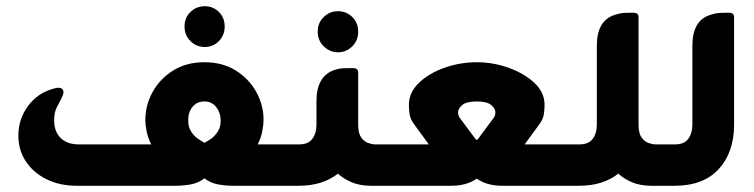

<svg xmlns="http://www.w3.org/2000/svg" viewBox="-20 -597 2423 617"><path d="M638 -446Q611 -446 592 -465Q573 -484 573 -512Q573 -540 592 -558.5Q611 -577 638 -577Q665 -577 683.5 -558.5Q702 -540 702 -512Q702 -484 683.5 -465Q665 -446 638 -446ZM808 -133H916V0H731Q705 0 680.5 -4.5Q656 -9 637 -24Q618 -9 593.5 -4.5Q569 0 542 0H227Q172 0 129.5 -21Q87 -42 63 -78.5Q39 -115 39 -161Q39 -215 70.5 -257Q102 -299 152 -312Q161 -315 167 -315Q184 -315 184 -300Q184 -296 181.5 -290Q179 -284 177 -280Q172 -270 163 -253Q154 -236 154 -210Q154 -174 175 -153.5Q196 -133 233 -133H466Q455 -154 451 -176Q447 -198 447 -211Q447 -259 470.5 -301.5Q494 -344 536.5 -370.5Q579 -397 637 -397Q695 -397 737.5 -370.5Q780 -344 803.5 -301.5Q827 -259 827 -211Q827 -198 823 -176Q819 -154 808 -133ZM637 -138Q645 -142 657.5 -150.5Q670 -159 680 -174.5Q690 -190 689 -213Q688 -237 674 -254Q660 -271 637 -271Q613 -271 599 -254Q585 -237 585 -213Q584 -190 594 -174.5Q604 -159 617 -150.5Q630 -142 637 -138Z M1066 -429Q1040 -429 1020.5 -448Q1001 -467 1001 -495Q1001 -524 1020.5 -542.5Q1040 -561 1066 -561Q1093 -561 1112 -542.5Q1131 -524 1131 -495Q1131 -467 1112 -448Q1093 -429 1066 -429ZM1186 -133H1223V0H1173Q1136 0 1109.5 -11.5Q1083 -23 1066 -39Q1042 -20 1010.5 -10Q979 0 939 0H905V-133H942Q970 -133 983.5 -150.5Q997 -168 997 -198V-272Q997 -352 1054 -372Q1067 -376 1075.5 -377Q1084 -378 1103 -378H1115Q1131 -378 1131 -364V-196Q1131 -169 1140.5 -155.5Q1150 -142 1163 -137.5Q1176 -133 1186 -133Z M1429 0H1212V-133H1358L1312 -196Q1299 -213 1296.5 -229Q1294 -245 1294 -260Q1294 -300 1326.5 -331Q1359 -362 1409 -379.5Q1459 -397 1512 -397Q1565 -397 1615 -379Q1665 -361 1697.5 -330.5Q1730 -300 1730 -260Q1730 -245 1727.5 -229Q1725 -213 1712 -196L1666 -133H1817V0H1595Q1544 0 1512 -23Q1480 0 1429 0ZM1457 -219 1509 -149Q1510 -148 1512 -148Q1514 -148 1515 -149L1567 -219Q1572 -227 1572 -236Q1572 -248 1558.5 -259.5Q1545 -271 1512 -271Q1479 -271 1465.5 -259.5Q1452 -248 1452 -236Q1452 -227 1457 -219Z M2087 -133H2124V0H2074Q2037 0 2010.5 -11.5Q1984 -23 1967 -39Q1943 -20 1911.5 -10Q1880 0 1840 0H1806V-133H1843Q1871 -133 1884.5 -150.5Q1898 -168 1898 -198V-450Q1898 -531 1955 -549Q1968 -553 1976.5 -554.5Q1985 -556 2004 -556H2016Q2032 -556 2032 -542V-196Q2032 -169 2041.5 -155.5Q2051 -142 2064 -137.5Q2077 -133 2087 -133Z M2147 0H2113V-133H2150Q2178 -133 2191.5 -150.5Q2205 -168 2205 -198V-450Q2205 -531 2262 -549Q2275 -553 2283.5 -554.5Q2292 -556 2311 -556H2323Q2339 -556 2339 -542V-196Q2339 -108 2290 -54Q2241 0 2147 0Z"/></svg>

Font: Zain Black
Style: Regular
Weight: 900
Designer: Zain,Boutros
Foundry: Mobile Telecommunications Company (Zain), 2024
Version: Version 1.50; ttfautohint (v1.8.4)